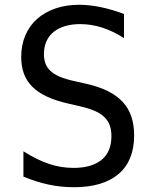

<svg xmlns="http://www.w3.org/2000/svg" viewBox="-20 -762 642 796"><path d="M286.1 14.2Q232.4 14.2 181.2 3.2Q129.9 -7.8 77.1 -29.8V-134.8Q133.3 -99.1 183.1 -82.5Q232.9 -65.9 284.7 -65.9Q359.4 -65.9 400.6 -98.9Q441.9 -131.8 441.9 -197.8Q441.9 -222.2 435.3 -241.5Q428.7 -260.7 413.8 -275.6Q398.9 -290.5 374.3 -301.5Q349.6 -312.5 314 -320.8L261.2 -333Q210 -344.7 173.3 -362.1Q136.7 -379.4 113.3 -403.1Q89.8 -426.8 78.9 -457.3Q67.9 -487.8 67.9 -525.9Q67.9 -575.2 85 -615.2Q102.1 -655.3 133.5 -683.3Q165 -711.4 209.5 -726.8Q253.9 -742.2 308.1 -742.2Q391.6 -742.2 494.1 -704.1V-604Q403.8 -662.1 312.5 -662.1Q277.8 -662.1 250 -653.8Q222.2 -645.5 202.6 -629.9Q183.1 -614.3 172.6 -590.8Q162.1 -567.4 162.1 -537.6Q162.1 -515.6 168.5 -498.5Q174.8 -481.4 189.5 -467.8Q204.1 -454.1 228.3 -443.8Q252.4 -433.6 288.1 -425.8L339.8 -414.1Q391.6 -402.3 428.7 -383.5Q465.8 -364.7 489.7 -338.4Q513.7 -312 524.9 -277.6Q536.1 -243.2 536.1 -200.7Q536.1 -95.7 471.7 -40.8Q407.2 14.2 286.1 14.2Z"/></svg>

Font: Hack
Style: Regular
Weight: 400
Monospace: yes
Designer: Christopher Simpkins
Foundry: Christopher Simpkins
Version: Version 2.019; ttfautohint (v1.4.1) -l 4 -r 80 -G 350 -x 0 -